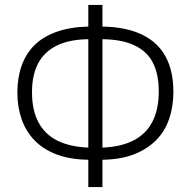

<svg xmlns="http://www.w3.org/2000/svg" viewBox="-20 -744 769 774"><path d="M393 -637Q490 -635 553.5 -604Q617 -573 648 -515Q679 -457 679 -374Q679 -315 662 -265Q645 -215 609.5 -179Q574 -143 520.5 -122Q467 -101 393 -100V10H336V-100Q262 -101 208 -121.5Q154 -142 119 -178.5Q84 -215 67 -264Q50 -313 50 -371Q50 -430 67 -478.5Q84 -527 118.5 -561.5Q153 -596 207.5 -615.5Q262 -635 336 -637V-724H393ZM336 -586Q259 -585 208.5 -560Q158 -535 133.5 -488Q109 -441 109 -372Q109 -300 135 -251Q161 -202 211.5 -177Q262 -152 336 -149ZM393 -149Q468 -152 518.5 -178Q569 -204 594.5 -253.5Q620 -303 620 -375Q620 -445 596.5 -491Q573 -537 522.5 -561Q472 -585 393 -586Z"/></svg>

Font: Noto Sans Display Light
Style: Regular
Weight: 300
Designer: Monotype Design Team
Foundry: Monotype Imaging Inc.
Version: Version 2.003